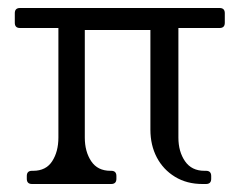

<svg xmlns="http://www.w3.org/2000/svg" viewBox="-20 -460 595 480"><path d="M529 -440Q542 -440 542 -427V-403Q542 -390 529 -390H426V-116Q426 -81 442.5 -57Q459 -33 491 -33H495Q508 -33 508 -20V-13Q508 0 495 0H486Q447 0 417.5 -18Q388 -36 372 -66.5Q356 -97 356 -136V-385H192V-116Q192 -81 208 -57Q224 -33 256 -33H258Q271 -33 271 -20V-13Q271 0 258 0H60Q47 0 47 -13V-20Q47 -33 60 -33H63Q95 -33 110.5 -57Q126 -81 126 -116V-390H30Q17 -390 17 -403V-427Q17 -440 30 -440Z"/></svg>

Font: Young Serif Light
Style: Regular
Weight: 300
Designer: Bastien Sozeau
Foundry: NBR — Bastien Sozeau
Version: Version 5.001